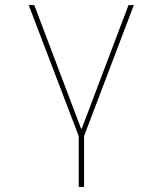

<svg xmlns="http://www.w3.org/2000/svg" viewBox="-20 -536 640 756"><path d="M290 0 93 -516H115L299 -30H302L486 -516H507L311 0V200H290Z"/></svg>

Font: IBM Plex Mono Thin
Style: Regular
Weight: 100
Monospace: yes
Designer: Mike Abbink, Paul van der Laan, Pieter van Rosmalen
Foundry: Bold Monday
Version: Version 2.3